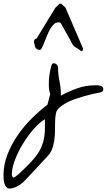

<svg xmlns="http://www.w3.org/2000/svg" viewBox="-174 -624 602 1082"><path d="M-154.3 363.3Q-154.3 304.7 -132.3 247.6Q-110.4 190.4 -74.7 138.7Q-39.1 86.9 5.4 43Q49.8 -1 92.8 -33.2Q97.7 -47.9 100.6 -62Q103.5 -76.2 108.4 -91.8V-95.7Q101.6 -115.2 101.1 -144Q100.6 -172.9 104.5 -200.7Q108.4 -228.5 113.8 -248Q119.1 -267.6 127 -267.6Q138.7 -267.6 146 -259.8Q153.3 -252 153.3 -238.3Q153.3 -205.1 161.1 -167.5Q168.9 -129.9 168.9 -97.7V-85Q215.8 -110.4 263.7 -127Q311.5 -143.6 367.2 -143.6Q373 -143.6 379.9 -143.1Q386.7 -142.6 393.1 -140.6Q399.4 -138.7 403.8 -133.8Q408.2 -128.9 408.2 -121.1Q408.2 -109.4 397.9 -105.5Q387.7 -101.6 378.9 -100.6Q367.2 -98.6 345.7 -93.8Q324.2 -88.9 298.8 -81.5Q273.4 -74.2 246.6 -64.9Q219.7 -55.7 197.3 -43Q174.8 -30.3 159.7 -16.6Q144.5 -2.9 141.6 13.7Q135.7 43 136.2 75.7Q136.7 108.4 134.8 140.1Q132.8 171.9 124.5 202.6Q116.2 233.4 92.8 257.8L-31.2 390.6Q-37.1 397.5 -47.4 406.2Q-57.6 415 -69.3 421.9Q-81.1 428.7 -94.2 433.6Q-107.4 438.5 -119.1 438.5Q-131.8 438.5 -139.2 429.2Q-146.5 419.9 -149.9 407.7Q-153.3 395.5 -153.8 382.8Q-154.3 370.1 -154.3 363.3ZM-107.4 362.3Q-106.4 365.2 -104.5 370.1Q-102.5 375 -101.6 376Q-101.6 376 -100.6 377Q-94.7 377 -87.4 371.6Q-80.1 366.2 -72.8 360.4Q-65.4 354.5 -59.6 348.6Q-53.7 342.8 -53.7 342.8Q-22.5 313.5 2 287.6Q26.4 261.7 43.5 234.4Q60.5 207 69.8 173.8Q79.1 140.6 79.1 95.7V47.9Q47.9 66.4 15.1 104Q-17.6 141.6 -44.9 186.5Q-72.3 231.4 -89.8 277.3Q-107.4 323.2 -107.4 360.4ZM154.3 -498Q140.6 -498 128.9 -486.8Q117.2 -475.6 107.4 -458Q97.7 -440.4 89.8 -420.4Q82 -400.4 74.7 -382.8Q67.4 -365.2 62 -354Q56.6 -342.8 50.8 -342.8Q39.1 -342.8 30.3 -350.6Q21.5 -358.4 21.5 -373Q21.5 -373 19.5 -377.4Q17.6 -381.8 17.1 -386.7Q16.6 -391.6 19.5 -397.9Q22.5 -404.3 33.2 -408.2L137.7 -580.1Q138.7 -581.1 142.1 -584Q145.5 -586.9 149.4 -590.8Q153.3 -594.7 157.2 -598.1Q161.1 -601.6 162.1 -603.5H167H170.9Q172.9 -601.6 176.8 -597.7Q180.7 -593.8 184.6 -590.3Q188.5 -586.9 191.9 -584Q195.3 -581.1 195.3 -580.1L293.9 -350.6V-346.7V-342.8Q293.9 -340.8 290 -338.4Q286.1 -335.9 285.2 -335Q271.5 -345.7 263.2 -350.6Q254.9 -355.5 248 -359.9Q241.2 -364.3 236.3 -371.6Q231.4 -378.9 224.6 -393.6L170.9 -489.3Q168 -496.1 164.1 -497.1Q160.2 -498 154.3 -498Z"/></svg>

Font: Cedarville Cursive
Style: Regular
Weight: 400
Designer: Kimberly Geswein
Foundry: Kimberly Geswein
Version: Version 1.001 2010